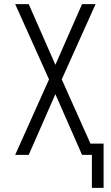

<svg xmlns="http://www.w3.org/2000/svg" viewBox="-20 -755 540 936"><path d="M485 161H428V0H380L250 -296L120 0H54L219 -368L54 -735H120L250 -439L380 -735H446L281 -368L421 -55H485Z"/></svg>

Font: Iosevka Fixed SS04 Light
Style: Regular
Weight: 300
Monospace: yes
Designer: Belleve Invis
Foundry: Belleve Invis
Version: Version 32.5.0